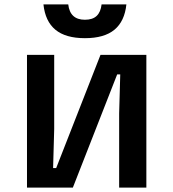

<svg xmlns="http://www.w3.org/2000/svg" viewBox="-20 -855 790 875"><path d="M103 0V-605H227V-267L222 -89H236L438 -605H647V0H523V-338L528 -516H514L312 0ZM291 -835Q295 -800 314 -782.5Q333 -765 367 -765Q402 -765 420.5 -782.5Q439 -800 443 -835H556Q548 -758 501.5 -719.5Q455 -681 367 -681Q279 -681 232.5 -719.5Q186 -758 178 -835Z"/></svg>

Font: Martian Mono SemiExpanded Medium
Style: Regular
Weight: 500
Width: 6
Designer: Roman Shamin
Foundry: Evil Martians
Version: Version 1.000